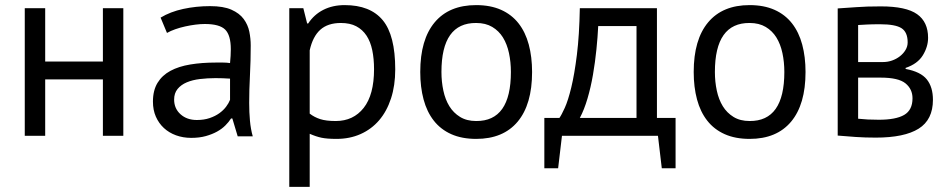

<svg xmlns="http://www.w3.org/2000/svg" viewBox="-20 -532 3723 752"><path d="M383 -221H157V0H77V-500H157V-291H383V-500H463V0H383Z M609 -463Q647 -486 697.5 -497Q748 -508 803 -508Q855 -508 886.5 -494Q918 -480 934.5 -457.5Q951 -435 956.5 -408Q962 -381 962 -354Q962 -294 959 -237Q956 -180 956 -129Q956 -92 959 -59Q962 -26 970 2H911L890 -68H885Q876 -54 862.5 -40.5Q849 -27 830 -16.5Q811 -6 786 1Q761 8 729 8Q697 8 669.5 -2Q642 -12 622 -30.5Q602 -49 590.5 -75Q579 -101 579 -134Q579 -178 597 -207.5Q615 -237 647.5 -254.5Q680 -272 725.5 -279.5Q771 -287 826 -287Q840 -287 853.5 -287Q867 -287 881 -285Q884 -315 884 -339Q884 -394 862 -416Q840 -438 782 -438Q765 -438 745.5 -435.5Q726 -433 705.5 -428.5Q685 -424 666.5 -417.5Q648 -411 634 -403ZM751 -62Q779 -62 801 -69.5Q823 -77 839 -88.5Q855 -100 865.5 -114Q876 -128 881 -141V-224Q867 -225 852.5 -225.5Q838 -226 824 -226Q793 -226 763.5 -222.5Q734 -219 711.5 -209.5Q689 -200 675.5 -183.5Q662 -167 662 -142Q662 -107 687 -84.5Q712 -62 751 -62Z M1113 -500H1168L1183 -440H1187Q1210 -475 1246.5 -493.5Q1283 -512 1330 -512Q1430 -512 1479 -453Q1528 -394 1528 -260Q1528 -197 1511.5 -146.5Q1495 -96 1465 -61Q1435 -26 1392.5 -7Q1350 12 1298 12Q1261 12 1239.5 7.5Q1218 3 1193 -8V200H1113ZM1315 -442Q1264 -442 1234.5 -415.5Q1205 -389 1193 -335V-87Q1211 -73 1234 -65.5Q1257 -58 1295 -58Q1364 -58 1404.5 -109.5Q1445 -161 1445 -261Q1445 -302 1438 -335.5Q1431 -369 1415.5 -392.5Q1400 -416 1375.5 -429Q1351 -442 1315 -442Z M1626 -250Q1626 -377 1682.5 -444.5Q1739 -512 1845 -512Q1901 -512 1942.5 -493.5Q1984 -475 2011 -440.5Q2038 -406 2051 -357.5Q2064 -309 2064 -250Q2064 -123 2007.5 -55.5Q1951 12 1845 12Q1789 12 1747.5 -6.5Q1706 -25 1679 -59.5Q1652 -94 1639 -142.5Q1626 -191 1626 -250ZM1709 -250Q1709 -212 1716.5 -177Q1724 -142 1740 -116Q1756 -90 1782 -74Q1808 -58 1845 -58Q1981 -57 1981 -250Q1981 -289 1973.5 -324Q1966 -359 1950 -385Q1934 -411 1908 -426.5Q1882 -442 1845 -442Q1709 -443 1709 -250Z M2626 127H2572L2557 0H2181L2166 127H2112V-70H2171Q2179 -81 2192 -109.5Q2205 -138 2217.5 -189.5Q2230 -241 2239.5 -317.5Q2249 -394 2251 -500H2553V-70H2626ZM2473 -70V-430H2323Q2321 -388 2316 -338.5Q2311 -289 2302.5 -239.5Q2294 -190 2281 -146Q2268 -102 2251 -70Z M2697 -250Q2697 -377 2753.5 -444.5Q2810 -512 2916 -512Q2972 -512 3013.5 -493.5Q3055 -475 3082 -440.5Q3109 -406 3122 -357.5Q3135 -309 3135 -250Q3135 -123 3078.5 -55.5Q3022 12 2916 12Q2860 12 2818.5 -6.5Q2777 -25 2750 -59.5Q2723 -94 2710 -142.5Q2697 -191 2697 -250ZM2780 -250Q2780 -212 2787.5 -177Q2795 -142 2811 -116Q2827 -90 2853 -74Q2879 -58 2916 -58Q3052 -57 3052 -250Q3052 -289 3044.5 -324Q3037 -359 3021 -385Q3005 -411 2979 -426.5Q2953 -442 2916 -442Q2780 -443 2780 -250Z M3261 -499Q3296 -501 3334.5 -504Q3373 -507 3430 -507Q3529 -507 3572 -476.5Q3615 -446 3615 -384Q3615 -349 3594.5 -315.5Q3574 -282 3527 -266V-262Q3586 -251 3610 -221Q3634 -191 3634 -141Q3634 -63 3578 -28Q3522 7 3410 7Q3368 7 3332 4.5Q3296 2 3261 -1ZM3341 -67Q3360 -65 3378.5 -64Q3397 -63 3422 -63Q3489 -63 3521.5 -82Q3554 -101 3554 -147Q3554 -183 3526.5 -205.5Q3499 -228 3429 -228H3341ZM3439 -289Q3457 -289 3474 -295Q3491 -301 3504.5 -311.5Q3518 -322 3526.5 -336Q3535 -350 3535 -366Q3535 -406 3511 -421.5Q3487 -437 3427 -437Q3395 -437 3376.5 -436Q3358 -435 3341 -434V-289Z"/></svg>

Font: PTSans
Style: Regular
Weight: 400
Designer: A.Korolkova, O.Umpeleva, V.Yefimov
Foundry: ParaType Ltd
Version: Version 2.003W OFL